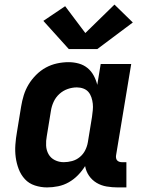

<svg xmlns="http://www.w3.org/2000/svg" viewBox="-20 -809 640 837"><path d="M185 8Q158 8 132 -0.5Q106 -9 88.5 -28Q71 -47 61.5 -72Q52 -97 48.5 -123.5Q45 -150 47 -178Q49 -206 54 -234L72 -344Q76 -369 83.5 -393.5Q91 -418 104.5 -440.5Q118 -463 137.5 -482.5Q157 -502 180 -514.5Q203 -527 228.5 -532.5Q254 -538 279 -538Q302 -538 323.5 -532Q345 -526 361.5 -512.5Q378 -499 388.5 -479.5Q399 -460 404 -439L419 -530H552L486 -132Q485 -126 486 -120Q487 -114 490.5 -110Q494 -106 499.5 -104Q505 -102 511 -102H531V8H493Q469 8 445 4Q421 0 401 -12Q381 -24 368 -43Q355 -62 351 -85Q338 -64 320 -45.5Q302 -27 280 -14.5Q258 -2 233.5 3Q209 8 185 8ZM258 -102Q276 -102 294.5 -107Q313 -112 328 -124.5Q343 -137 351.5 -154Q360 -171 363 -189L381 -299Q383 -314 384.5 -328.5Q386 -343 384.5 -357Q383 -371 378.5 -384.5Q374 -398 365.5 -408Q357 -418 343.5 -423Q330 -428 315 -428Q295 -428 275 -421Q255 -414 239 -399.5Q223 -385 214 -365.5Q205 -346 202 -326L184 -216Q180 -195 181 -174.5Q182 -154 191.5 -137Q201 -120 219 -111Q237 -102 258 -102ZM280 -595 169 -718 264 -782 352 -665 479 -789 559 -711 404 -595Z"/></svg>

Font: Iosevka Curly XBdEx
Style: Italic
Weight: 800
Width: 7
Italic angle: -9°
Monospace: yes
Designer: Belleve Invis
Foundry: Belleve Invis
Version: Version 11.1.0; ttfautohint (v1.8.3)